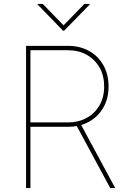

<svg xmlns="http://www.w3.org/2000/svg" viewBox="-20 -962 655 982"><path d="M113.3 0V-727.5H327.1Q388.2 -727.5 435.1 -701.7Q481.9 -675.8 508.5 -628.9Q535.2 -582 535.2 -519.5Q535.2 -458 508.5 -411.6Q481.9 -365.2 435.1 -339.4Q388.2 -313.5 327.1 -313.5H125V-335.9H327.1Q381.3 -335.9 423.1 -358.9Q464.8 -381.8 488.8 -423.1Q512.7 -464.4 512.7 -519.5Q512.7 -575.7 488.8 -617.2Q464.8 -658.7 423.1 -681.9Q381.3 -705.1 327.1 -705.1H135.7V0ZM543.9 0 365.2 -331.1H390.6L569.3 0ZM198.7 -941.9 305.2 -832.5 411.6 -941.9H439V-939L308.1 -805.2H302.2L172.4 -939V-941.9Z"/></svg>

Font: Inter Thin
Style: Regular
Weight: 250
Designer: Rasmus Andersson
Foundry: rsms
Version: Version 4.001;git-66647c0bb